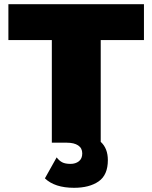

<svg xmlns="http://www.w3.org/2000/svg" viewBox="-20 -680 726 915"><path d="M460 -489V-4Q494 27 494 83Q494 154 450 184.5Q406 215 333 215Q241 215 194 170L250 70Q262 86 276.5 93.5Q291 101 316 101Q340 101 356 88.5Q372 76 372 51Q372 26 352.5 13Q333 0 298 0H227V-489H20V-660H460H666V-489Z"/></svg>

Font: Work Sans Black
Style: Regular
Weight: 900
Designer: Wei Huang
Foundry: Wei Huang
Version: Version 1.500